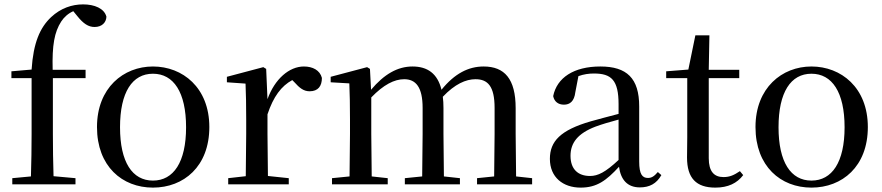

<svg xmlns="http://www.w3.org/2000/svg" viewBox="-20 -840 4021 875"><path d="M120 0H324V-28L224 -37C222 -101 221 -166 221 -230V-484H370V-522H220C217 -634 228 -694 259 -742C272 -762 291 -779 314 -789L332 -767C360 -732 383 -717 411 -717C444 -717 464 -737 465 -764C455 -802 410 -820 359 -820C308 -820 257 -803 213 -762C162 -714 132 -645 124 -523L32 -515V-484H124V-230C124 -166 123 -101 121 -36L36 -28V0Z M677 15C817 15 934 -81 934 -261C934 -441 812 -537 677 -537C543 -537 422 -440 422 -261C422 -82 537 15 677 15ZM677 -17C583 -17 527 -101 527 -260C527 -420 583 -504 677 -504C771 -504 828 -420 828 -260C828 -101 771 -17 677 -17Z M1199 -319C1226 -400 1262 -448 1312 -475L1321 -466C1345 -439 1364 -424 1391 -424C1430 -424 1447 -448 1447 -485C1438 -520 1405 -537 1365 -537C1298 -537 1232 -480 1199 -388L1193 -526L1180 -534L1014 -490V-465L1099 -459C1101 -410 1102 -363 1102 -295V-230L1100 -37L1020 -28V0H1296V-28L1201 -38L1199 -230Z M2231 0H2405V-28L2332 -36L2330 -230V-347C2330 -481 2279 -537 2184 -537C2115 -537 2052 -505 1992 -431C1974 -505 1928 -537 1860 -537C1791 -537 1730 -501 1671 -431L1666 -526L1653 -534L1487 -490V-465L1572 -460C1574 -410 1575 -363 1575 -296V-230L1573 -36L1493 -28V0H1747V-28L1674 -36L1672 -230V-396C1728 -454 1777 -479 1822 -479C1875 -479 1906 -443 1906 -348V-230L1904 -36L1825 -28V0H2076V-28L2003 -36L2001 -230V-348C2001 -367 2000 -384 1998 -399C2053 -457 2103 -479 2147 -479C2203 -479 2234 -447 2234 -348V-230L2232 -36L2154 -28V0Z M2896 14C2940 14 2972 -3 2994 -42L2978 -56C2961 -36 2949 -29 2933 -29C2907 -29 2893 -46 2893 -104V-355C2893 -483 2837 -537 2716 -537C2595 -537 2518 -486 2501 -402C2506 -377 2524 -363 2550 -363C2577 -363 2597 -378 2602 -420L2616 -493C2641 -502 2664 -505 2687 -505C2766 -505 2799 -475 2799 -365V-321C2757 -310 2711 -298 2672 -287C2534 -247 2486 -196 2486 -116C2486 -32 2546 15 2626 15C2700 15 2743 -17 2801 -80C2809 -21 2839 14 2896 14ZM2799 -111C2739 -55 2705 -38 2669 -38C2615 -38 2580 -68 2580 -130C2580 -189 2613 -232 2694 -263C2724 -274 2761 -285 2799 -295Z M3240 15C3298 15 3339 -5 3367 -42L3352 -60C3325 -42 3306 -33 3277 -33C3234 -33 3210 -59 3210 -119V-484H3349V-522H3210L3213 -679H3149L3117 -523L3016 -515V-484H3112V-215C3112 -178 3111 -155 3111 -122C3111 -28 3153 15 3240 15Z M3678 15C3818 15 3935 -81 3935 -261C3935 -441 3813 -537 3678 -537C3544 -537 3423 -440 3423 -261C3423 -82 3538 15 3678 15ZM3678 -17C3584 -17 3528 -101 3528 -260C3528 -420 3584 -504 3678 -504C3772 -504 3829 -420 3829 -260C3829 -101 3772 -17 3678 -17Z"/></svg>

Font: Source Han Serif CN Medium
Style: Regular
Weight: 500
Designer: Ryoko NISHIZUKA 西塚涼子 (kana & ideographs); Frank Grießhammer (Latin, Greek & Cyrillic); Wenlong ZHANG 张文龙 (bopomofo); San
Foundry: Adobe
Version: Version 2.002;hotconv 1.1.0;makeotfexe 2.6.0